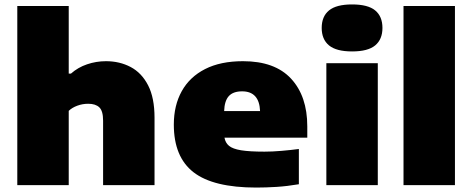

<svg xmlns="http://www.w3.org/2000/svg" viewBox="-20 -835 2130 866"><path d="M58 0V-808H290V-503H300Q331.5 -531 372.8 -545Q414 -559 458 -559Q519.5 -559 569.2 -532.8Q619 -506.5 648 -450.2Q677 -394 677 -304V0H445V-291Q445 -334.5 428 -350.8Q411 -367 378 -367Q352 -367 328.5 -358.2Q305 -349.5 290 -335V0Z M1136 11Q942 11 853 -58Q764 -127 764 -273Q764 -359.5 799.8 -423.8Q835.5 -488 905 -523.5Q974.5 -559 1076 -559Q1220 -559 1293 -480Q1366 -401 1366 -265V-214H992.5Q996.5 -191 1013 -177.2Q1029.5 -163.5 1067.2 -157.2Q1105 -151 1173 -151Q1207.5 -151 1249 -154.5Q1290.5 -158 1328 -163V-4Q1275 5 1227 8Q1179 11 1136 11ZM1072 -423Q1031.5 -423 1012 -401.5Q992.5 -380 991 -334H1153Q1149.5 -423 1072 -423Z M1452 0V-550H1684V0ZM1568 -603Q1497 -603 1464 -630.2Q1431 -657.5 1431 -709Q1431 -761 1464 -788Q1497 -815 1568 -815Q1639.5 -815 1672.2 -788Q1705 -761 1705 -709Q1705 -657.5 1672.2 -630.2Q1639.5 -603 1568 -603Z M1800 0V-808H2032V0Z"/></svg>

Font: Encode Sans Expanded Expanded Black
Style: Regular
Weight: 900
Width: 7
Designer: Multiple Designers
Foundry: Impallari Type
Version: Version 3.000; ttfautohint (v1.8.3) -l 8 -r 50 -G 200 -x 14 